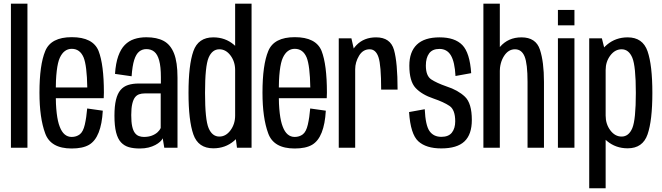

<svg xmlns="http://www.w3.org/2000/svg" viewBox="-20 -805 3605 1046"><path d="M39.5 0H129.5V-785H39.5Z M370.5 4V-59Q326.5 -59 305.5 -114.5Q283.5 -169 283.5 -300Q283.5 -442.5 306 -490.5Q328.5 -539 371 -539Q415.5 -539 435.5 -492Q453.5 -447.5 455.5 -328.5H274V-270H545Q546 -285 546 -300.5Q546 -452.5 517 -527.5Q486.5 -602.5 371 -602.5Q257.5 -602.5 226.5 -527Q195 -451.5 195 -300Q195 -163 226 -79Q255.5 4 370.5 4ZM370.5 -59V4Q430.5 4 465 -16Q499 -36 517.5 -83Q536 -129.5 540 -202L455 -214Q451 -165.5 442 -126Q433 -87 414.5 -73Q396 -59 370.5 -59Z M741 4Q767.5 4 788.8 -1.2Q810 -6.5 826 -15Q842 -23.5 852.2 -33Q862.5 -42.5 866.5 -51.5L875 0H947V-382.5Q947 -466.5 928 -514.2Q909 -562 871.8 -582Q834.5 -602 777.5 -602Q741 -602 711.5 -592.2Q682 -582.5 660 -560.2Q638 -538 624.2 -499.2Q610.5 -460.5 606.5 -402.5L697 -389.5Q701 -446.5 711.2 -478.5Q721.5 -510.5 738.2 -524Q755 -537.5 777.5 -537.5Q803 -537.5 820.5 -523.2Q838 -509 847.2 -475.5Q856.5 -442 856.5 -384V-350H736Q703 -350 678 -342Q653 -334 636.5 -314.5Q620 -295 611.8 -261Q603.5 -227 603.5 -174.5Q603.5 -119 612.5 -83.8Q621.5 -48.5 639.2 -29.5Q657 -10.5 682.2 -3.2Q707.5 4 741 4ZM764 -59Q749.5 -59 736.8 -63.8Q724 -68.5 714.5 -81.2Q705 -94 700 -117.2Q695 -140.5 695 -178Q695 -215.5 700.5 -239Q706 -262.5 715.5 -274.8Q725 -287 738.5 -291.5Q752 -296 767.5 -296H855.5V-107.5Q851 -96.5 838.8 -85Q826.5 -73.5 807.5 -66.2Q788.5 -59 764 -59Z M1271 0H1350.5V-785H1261V-77ZM1142 3Q1207 3 1254.2 -36.8Q1301.5 -76.5 1301.5 -130.5L1261 -175.5Q1261 -129.5 1235.8 -95.2Q1210.5 -61 1175 -61Q1136 -61 1116.5 -107Q1097 -153 1097 -299Q1097 -445 1116.5 -490.8Q1136 -536.5 1175 -536.5Q1210.5 -536.5 1235.8 -502.8Q1261 -469 1261 -423.5L1301.5 -467Q1301.5 -521.5 1254.2 -561.5Q1207 -601.5 1142 -601.5Q1060 -601.5 1033.5 -526.2Q1007 -451 1007 -299Q1007 -148 1033.5 -72.5Q1060 3 1142 3Z M1585.5 4V-59Q1541.5 -59 1520.5 -114.5Q1498.5 -169 1498.5 -300Q1498.5 -442.5 1521 -490.5Q1543.5 -539 1586 -539Q1630.5 -539 1650.5 -492Q1668.5 -447.5 1670.5 -328.5H1489V-270H1760Q1761 -285 1761 -300.5Q1761 -452.5 1732 -527.5Q1701.5 -602.5 1586 -602.5Q1472.5 -602.5 1441.5 -527Q1410 -451.5 1410 -300Q1410 -163 1441 -79Q1470.5 4 1585.5 4ZM1585.5 -59V4Q1645.5 4 1680 -16Q1714 -36 1732.5 -83Q1751 -129.5 1755 -202L1670 -214Q1666 -165.5 1657 -126Q1648 -87 1629.5 -73Q1611 -59 1585.5 -59Z M2056.5 -317H2146Q2146 -464.5 2126.5 -533Q2107 -601.5 2029 -601.5Q1963 -601.5 1922 -559.2Q1881 -517 1881 -447.5L1915 -428Q1915 -466 1936 -501.2Q1957 -536.5 1994 -536.5Q2027.5 -536.5 2042 -493.2Q2056.5 -450 2056.5 -317ZM1825.5 0H1915V-505.5L1894.5 -596H1825.5Z M2384 3.5Q2470 3.5 2510.2 -34.5Q2550.5 -72.5 2550.5 -151.5Q2550.5 -242.5 2512.8 -278.2Q2475 -314 2413 -334Q2358.5 -353 2329.2 -372.5Q2300 -392 2300 -448Q2300 -489.5 2317.8 -514Q2335.5 -538.5 2374 -538.5Q2415.5 -538.5 2436.5 -503Q2457.5 -467.5 2461.5 -391L2547 -406.5Q2539.5 -517.5 2498.8 -559.5Q2458 -601.5 2375 -601.5Q2292 -601.5 2251 -562Q2210 -522.5 2210 -447.5Q2210 -362.5 2244 -326Q2278 -289.5 2342 -268Q2397.5 -249 2428.8 -228Q2460 -207 2460 -144Q2460 -106 2442 -82.8Q2424 -59.5 2384.5 -59.5Q2342 -59.5 2320 -90.8Q2298 -122 2294 -210L2208.5 -194.5Q2216.5 -74 2259 -35.2Q2301.5 3.5 2384 3.5Z M2613.5 0H2703V-785H2613.5ZM2854 0H2943.5V-359Q2943.5 -467.5 2921.5 -534.5Q2899.5 -601.5 2821 -601.5Q2748.5 -601.5 2703.8 -549.5Q2659 -497.5 2659 -431.5L2702.5 -410.5Q2702.5 -463.5 2726 -500Q2749.5 -536.5 2785.5 -536.5Q2822 -536.5 2838 -497.2Q2854 -458 2854 -358.5Z M3019.5 0H3109.5V-596.5H3019.5ZM3019.5 -751V-667H3109.5V-751Z M3190 220.5H3279.5V-514L3259 -596H3190ZM3399.5 3Q3481.5 3 3507.8 -72.8Q3534 -148.5 3534 -299Q3534 -450 3507.8 -525.8Q3481.5 -601.5 3399.5 -601.5Q3334.5 -601.5 3286.8 -561.5Q3239 -521.5 3239 -467L3279.5 -423.5Q3279.5 -469 3305 -502.8Q3330.5 -536.5 3366.5 -536.5Q3405.5 -536.5 3424.8 -490.5Q3444 -444.5 3444 -299Q3444 -153 3424.8 -107Q3405.5 -61 3366.5 -61Q3330.5 -61 3305 -95Q3279.5 -129 3279.5 -175.5L3239 -130.5Q3239 -76.5 3286.8 -36.8Q3334.5 3 3399.5 3Z"/></svg>

Font: Anybody Condensed
Style: Regular
Weight: 400
Width: 3
Designer: Tyler Finck
Foundry: Etcetera Type Company
Version: Version 1.113;gftools[0.9.25]